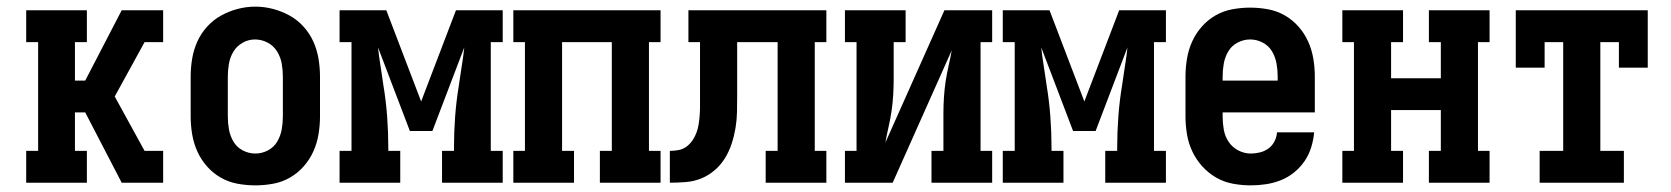

<svg xmlns="http://www.w3.org/2000/svg" viewBox="-20 -551 5040 579"><path d="M59 0V-96H95V-424H59V-520H242V-424H206V-308H237L347 -520H472V-424H416L326 -260L416 -96H472V0H347L237 -212H206V-96H242V0Z M750 8Q723 8 696 3Q669 -2 645.5 -15.5Q622 -29 604 -49.5Q586 -70 575 -94.5Q564 -119 559.5 -146Q555 -173 555 -200V-320Q555 -347 559.5 -374Q564 -401 575 -425.5Q586 -450 604.5 -470.5Q623 -491 646.5 -504Q670 -517 696.5 -524Q723 -531 750 -531Q777 -531 803.5 -524Q830 -517 853.5 -504Q877 -491 895.5 -470.5Q914 -450 925 -425.5Q936 -401 940.5 -374Q945 -347 945 -320V-200Q945 -173 940.5 -146Q936 -119 925 -94.5Q914 -70 896 -49.5Q878 -29 854.5 -15.5Q831 -2 804 3Q777 8 750 8ZM750 -88Q770 -88 788 -97.5Q806 -107 816 -124Q826 -141 829.5 -160.5Q833 -180 833 -200V-320Q833 -340 829.5 -359.5Q826 -379 815.5 -396Q805 -413 787 -422.5Q769 -432 749 -432Q729 -432 711.5 -422Q694 -412 684 -395.5Q674 -379 670.5 -359.5Q667 -340 667 -320V-200Q667 -180 670.5 -160.5Q674 -141 684 -124Q694 -107 712 -97.5Q730 -88 750 -88Z M1004 0V-96H1040V-424H1004V-520H1145L1250 -245L1355 -520H1496V-424H1460V-96H1496V0H1313V-96H1349V-104Q1349 -152 1352.5 -199.5Q1356 -247 1364 -295L1369 -329Q1372 -349 1375 -368.5Q1378 -388 1380 -408L1284 -156H1216L1120 -408Q1122 -388 1125 -368.5Q1128 -349 1131 -329L1136 -295Q1144 -247 1147.5 -199.5Q1151 -152 1151 -104V-96H1187V0Z M1528 0V-96H1563V-424H1528V-520H1972V-424H1937V-96H1972V0H1789V-96H1825V-424H1675V-96H1711V0Z M2000 0V-96Q2013 -96 2026.5 -98.5Q2040 -101 2050.5 -109Q2061 -117 2068.5 -128Q2076 -139 2080.5 -151.5Q2085 -164 2087 -177Q2089 -190 2090 -203.5Q2091 -217 2091 -230Q2091 -243 2091 -256V-258Q2091 -258 2091 -258Q2091 -258 2091 -259V-424H2056V-520H2472V-424H2437V-96H2472V0H2289V-96H2325V-424H2203V-261Q2203 -237 2202.5 -213Q2202 -189 2198 -165Q2194 -141 2186.5 -118Q2179 -95 2166.5 -74.5Q2154 -54 2135.5 -38Q2117 -22 2095 -13Q2073 -4 2048.5 -2Q2024 0 2000 0Z M2528 0V-96H2563V-424H2528V-520H2711V-424H2675V-312Q2675 -288 2673.5 -263.5Q2672 -239 2668.5 -215.5Q2665 -192 2659.5 -168Q2654 -144 2650 -121L2828 -520H2972V-424H2937V-96H2972V0H2789V-96H2825V-208Q2825 -232 2826.5 -256.5Q2828 -281 2831.5 -304.5Q2835 -328 2840.5 -352Q2846 -376 2850 -399L2672 0Z M3004 0V-96H3040V-424H3004V-520H3145L3250 -245L3355 -520H3496V-424H3460V-96H3496V0H3313V-96H3349V-104Q3349 -152 3352.5 -199.5Q3356 -247 3364 -295L3369 -329Q3372 -349 3375 -368.5Q3378 -388 3380 -408L3284 -156H3216L3120 -408Q3122 -388 3125 -368.5Q3128 -349 3131 -329L3136 -295Q3144 -247 3147.5 -199.5Q3151 -152 3151 -104V-96H3187V0Z M3752 8Q3725 8 3698 3Q3671 -2 3647.5 -15.5Q3624 -29 3605.5 -49.5Q3587 -70 3575.5 -94.5Q3564 -119 3559.5 -146Q3555 -173 3555 -200V-320Q3555 -347 3559.5 -374Q3564 -401 3575 -425.5Q3586 -450 3604 -470.5Q3622 -491 3645.5 -504.5Q3669 -518 3696 -523Q3723 -528 3750 -528Q3777 -528 3804 -523Q3831 -518 3854.5 -504.5Q3878 -491 3896 -470.5Q3914 -450 3925 -425.5Q3936 -401 3940.5 -374Q3945 -347 3945 -320V-212H3667V-200Q3667 -180 3670.5 -160Q3674 -140 3685 -123.5Q3696 -107 3714 -97.5Q3732 -88 3752 -88Q3766 -88 3780 -91.5Q3794 -95 3805.5 -103.5Q3817 -112 3823.5 -125Q3830 -138 3831 -152H3943Q3941 -129 3934 -106.5Q3927 -84 3914 -65Q3901 -46 3882.5 -31Q3864 -16 3842.5 -7.5Q3821 1 3798 4.5Q3775 8 3752 8ZM3667 -308H3833V-320Q3833 -340 3829.5 -359.5Q3826 -379 3816 -396Q3806 -413 3788 -422.5Q3770 -432 3750 -432Q3730 -432 3712 -422.5Q3694 -413 3684 -396Q3674 -379 3670.5 -359.5Q3667 -340 3667 -320Z M4028 0V-96H4063V-424H4028V-520H4211V-424H4175V-315H4325V-424H4289V-520H4472V-424H4437V-96H4472V0H4289V-96H4325V-219H4175V-96H4211V0Z M4623 0V-96H4694V-424H4638V-347H4551V-520H4949V-347H4862V-424H4806V-96H4877V0Z"/></svg>

Font: Iosevka Gothic
Style: Bold
Weight: 700
Monospace: yes
Designer: Belleve Invis
Foundry: Belleve Invis
Version: Version 15.5.1; ttfautohint (v1.8.4)